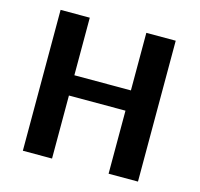

<svg xmlns="http://www.w3.org/2000/svg" viewBox="-102 -805 955 915"><g transform="rotate(15 376.0 -347.5)"><path d="M87 0V-695H231V-411H510V-695H655V0H510V-311H231V0Z"/></g></svg>

Font: Coval
Style: ExtraBold
Weight: 800
Foundry: Context Ltd
Version: Version 001.000